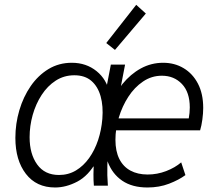

<svg xmlns="http://www.w3.org/2000/svg" viewBox="-20 -790 923 817"><path d="M214.4 7.8Q134.8 7.8 90.1 -50.3Q45.4 -108.4 45.4 -203.1Q45.4 -263.7 62.3 -320.8Q79.1 -377.9 110.6 -423.6Q142.1 -469.2 186.3 -496.1Q230.5 -522.9 285.6 -522.9Q346.7 -522.9 390.9 -487.3Q435.1 -451.7 446.3 -392.1L403.3 -425.8H460.4L426.8 -385.7L451.7 -515.1H512.2L445.8 -169.9Q438 -130.9 436.8 -87.6Q435.5 -44.4 439 0H379.4Q377.4 -22.9 377.7 -48.6Q377.9 -74.2 379.9 -103L386.2 -81.1H368.7L390.1 -102.5Q356.4 -42 308.8 -17.1Q261.2 7.8 214.4 7.8ZM231 -45.4Q271 -45.4 303.2 -64.7Q335.4 -84 359.4 -117.7Q383.3 -151.4 397.5 -194.1Q411.6 -236.8 415.5 -284.2Q419.9 -338.4 408.2 -380.1Q396.5 -421.9 368.9 -445.8Q341.3 -469.7 296.4 -469.7Q252.4 -469.7 217.3 -447Q182.1 -424.3 157.2 -386Q132.3 -347.7 119.1 -300.8Q106 -253.9 106 -206.1Q106 -134.8 138.2 -90.1Q170.4 -45.4 231 -45.4ZM607.4 7.8Q542.5 7.8 500.2 -21Q458 -49.8 438.7 -100.8Q419.4 -151.9 422.9 -217.8Q426.3 -280.3 446.5 -335.2Q466.8 -390.1 501 -432.4Q535.2 -474.6 579.3 -498.8Q623.5 -522.9 674.3 -522.9Q722.7 -522.9 761.2 -500Q799.8 -477.1 822.3 -434.1Q844.7 -391.1 844.7 -330.6Q844.7 -308.6 841.1 -281.5Q837.4 -254.4 831.5 -235.4H465.8L474.6 -286.1H783.2Q785.2 -297.9 786.4 -309.3Q787.6 -320.8 787.6 -332.5Q787.6 -397.5 754.2 -432.6Q720.7 -467.8 668.9 -467.8Q625 -467.8 588.6 -443.1Q552.2 -418.5 526.1 -378.2Q500 -337.9 485.6 -290Q471.2 -242.2 471.2 -195.3Q471.2 -146.5 487.8 -113.5Q504.4 -80.6 535.2 -64Q565.9 -47.4 608.4 -47.4Q648.9 -47.4 687 -62Q725.1 -76.7 751 -99.1L769 -44.9Q741.2 -24.4 699.5 -8.3Q657.7 7.8 607.4 7.8ZM469.2 -577.6 432.1 -606.9 559.6 -769.5 600.6 -732.4Z"/></svg>

Font: Reddit Sans Light
Style: Italic
Weight: 300
Italic angle: -11.25°
Designer: Stephen Hutchings
Version: Version 1.013